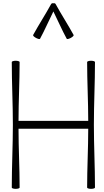

<svg xmlns="http://www.w3.org/2000/svg" viewBox="-20 -1195 665 1223"><path d="M235 -948C266 -1005 291 -1064 320 -1122C349 -1064 374 -1005 405 -948C407 -944 418 -947 430 -953C443 -960 451 -968 449 -972C413 -1038 371 -1102 335 -1168C333 -1173 327 -1176 320 -1174C314 -1176 307 -1173 305 -1168C269 -1102 227 -1038 191 -972C189 -968 197 -960 210 -953C222 -947 233 -944 235 -948ZM55 -800C55 -667 62 -533 62 -400C62 -267 55 -133 55 0C55 4 66 8 80 8C94 8 105 4 105 0C105 -125 98 -250 98 -375H542C542 -250 535 -125 535 0C535 4 546 8 560 8C574 8 585 4 585 0C585 -133 578 -267 578 -400C578 -533 585 -667 585 -800C585 -804 574 -808 560 -808C546 -808 535 -804 535 -800C535 -675 542 -550 542 -425H98C98 -550 105 -675 105 -800C105 -804 94 -808 80 -808C66 -808 55 -804 55 -800Z"/></svg>

Font: Nupuram Thin
Style: Regular
Weight: 100
Designer: Santhosh Thottingal (santhosh.thottingal@gmail.com)
Foundry: SMC
Version: Version 1.000